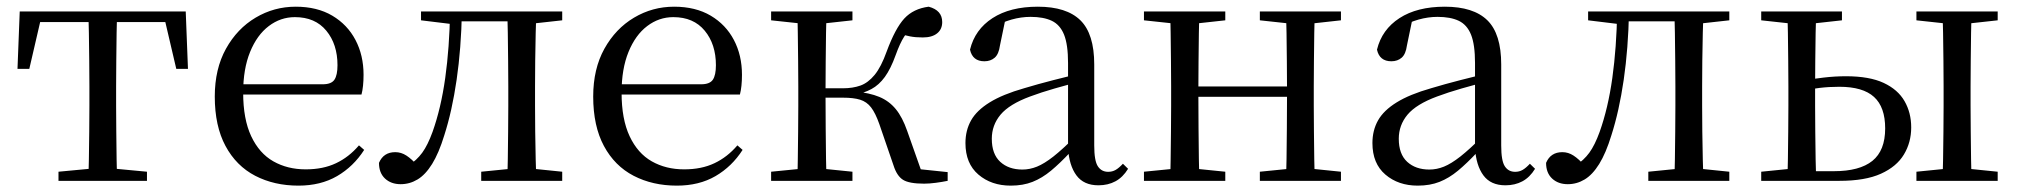

<svg xmlns="http://www.w3.org/2000/svg" viewBox="-20 -551 6167 585"><path d="M33.3 -341.2 40.1 -516H545.9L552.7 -341.2H517.1L476.8 -513.4L519.2 -483.7H66.7L109.2 -513.4L69.3 -341.2ZM158.2 0V-27.8L272.9 -38.6H313.3L427.8 -27.8V0ZM249.2 0Q250.2 -24.4 250.8 -65.3Q251.4 -106.3 251.9 -150.3Q252.4 -194.3 252.4 -228.5V-288.3Q252.4 -321.7 251.9 -365.7Q251.4 -409.7 250.8 -450.7Q250.2 -491.8 249.2 -516H336.8Q335.8 -491.8 335.3 -450.7Q334.8 -409.7 334.3 -365.7Q333.8 -321.7 333.8 -288.3V-228.5Q333.8 -194.3 334.3 -150.3Q334.8 -106.3 335.3 -65.3Q335.8 -24.4 336.8 0Z M889.3 14.6Q815.5 14.6 757.6 -15.4Q699.7 -45.5 667.1 -106.2Q634.4 -167 634.4 -256.8Q634.4 -341.1 668.5 -402.5Q702.6 -463.8 758.8 -497.2Q815 -530.6 880.9 -530.6Q946.2 -530.6 992.4 -503.3Q1038.6 -475.9 1063.1 -429.2Q1087.7 -382.4 1087.7 -323.2Q1087.7 -286.8 1081.4 -262.9H672.6V-294.2H963.3Q989.6 -294.2 999 -308.2Q1008.3 -322.1 1008.3 -352.3Q1008.3 -416.2 974.2 -457.5Q940.2 -498.8 878.6 -498.8Q834.8 -498.8 799 -471.6Q763.1 -444.5 742 -392.8Q720.9 -341.2 720.9 -268.7Q720.9 -188 745.4 -135.9Q769.9 -83.8 812.9 -59.4Q856 -35 911.5 -35Q964.5 -35 1003.8 -53.7Q1043.2 -72.3 1073.7 -108.1L1089.6 -94.3Q1057 -43.5 1007 -14.4Q957 14.6 889.3 14.6Z M1200.7 10.2Q1171.6 10.2 1153.1 -7Q1134.7 -24.2 1134.7 -54.8Q1141.7 -71.3 1154.1 -79.3Q1166.4 -87.4 1184.3 -87.4Q1202.3 -87.4 1218.3 -77Q1234.4 -66.6 1252.6 -45.9V-35.9H1224V-46.1Q1249.7 -62.7 1266.5 -85.7Q1283.2 -108.6 1297.9 -149.1Q1323.7 -221.4 1336.6 -313.7Q1349.5 -406.1 1351.3 -516H1387.4Q1385.2 -403.6 1371.3 -308Q1357.4 -212.4 1333.6 -138.5Q1317 -84.3 1296.6 -51.4Q1276.2 -18.6 1252.2 -4.2Q1228.3 10.2 1200.7 10.2ZM1262.8 -489.1V-516H1366V-477.4H1358.8ZM1367.8 -486V-516H1558.9V-486ZM1446.2 0V-27.8L1554.9 -38.6H1587.3L1693 -27.8V0ZM1525.7 0Q1526.7 -24.4 1527.2 -65.3Q1527.7 -106.3 1528.2 -150.3Q1528.7 -194.3 1528.7 -228.5V-288.3Q1528.7 -321.7 1528.2 -365.7Q1527.7 -409.7 1527.2 -450.7Q1526.7 -491.8 1525.7 -516H1614.2Q1613.2 -491.8 1612.2 -450.7Q1611.2 -409.7 1610.7 -365.7Q1610.2 -321.7 1610.2 -288.3V-228.5Q1610.2 -194.3 1610.7 -150.3Q1611.2 -106.3 1612.2 -65.3Q1613.2 -24.4 1614.2 0ZM1569.5 -477.4V-516H1693V-489.1L1587.3 -477.4Z M2042.3 14.6Q1968.5 14.6 1910.6 -15.4Q1852.7 -45.5 1820.1 -106.2Q1787.4 -167 1787.4 -256.8Q1787.4 -341.1 1821.5 -402.5Q1855.6 -463.8 1911.8 -497.2Q1968 -530.6 2033.9 -530.6Q2099.2 -530.6 2145.4 -503.3Q2191.6 -475.9 2216.1 -429.2Q2240.7 -382.4 2240.7 -323.2Q2240.7 -286.8 2234.4 -262.9H1825.6V-294.2H2116.3Q2142.6 -294.2 2152 -308.2Q2161.3 -322.1 2161.3 -352.3Q2161.3 -416.2 2127.2 -457.5Q2093.2 -498.8 2031.6 -498.8Q1987.8 -498.8 1952 -471.6Q1916.1 -444.5 1895 -392.8Q1873.9 -341.2 1873.9 -268.7Q1873.9 -188 1898.4 -135.9Q1922.9 -83.8 1965.9 -59.4Q2009 -35 2064.5 -35Q2117.5 -35 2156.8 -53.7Q2196.2 -72.3 2226.7 -108.1L2242.6 -94.3Q2210 -43.5 2160 -14.4Q2110 14.6 2042.3 14.6Z M2329.5 0V-27.8L2438.7 -38.6H2470.7L2577.3 -27.8V0ZM2329.5 -489.1V-516H2577.3V-489.1L2470.7 -477.4H2438.7ZM2409.1 0Q2410.3 -24.4 2410.8 -65.3Q2411.3 -106.3 2411.8 -150.3Q2412.3 -194.3 2412.3 -228.5V-288.3Q2412.3 -321.7 2411.8 -365.7Q2411.3 -409.7 2410.8 -450.7Q2410.3 -491.8 2409.1 -516H2498.3Q2497.3 -491.8 2496.8 -450.2Q2496.3 -408.7 2495.8 -362.6Q2495.3 -316.5 2495.3 -277.8V-258.4Q2495.3 -209.4 2495.8 -158.9Q2496.3 -108.5 2496.8 -66.4Q2497.3 -24.4 2498.3 0ZM2702.5 -46.9 2659.3 -172.6Q2647.4 -206.4 2634.1 -223.7Q2620.8 -241 2600.7 -247.2Q2580.6 -253.4 2548.7 -253.4H2453V-282H2548.1Q2578.3 -282 2601.6 -290.3Q2624.9 -298.6 2644.9 -322.8Q2664.8 -347.1 2681.6 -394.1Q2707.8 -464.8 2735.4 -494.7Q2763.1 -524.6 2809.6 -530.6Q2850.8 -519.7 2850.8 -483.8Q2850.8 -461.7 2835.2 -449.3Q2819.7 -436.9 2791.8 -436.9Q2769.2 -436.9 2753.1 -440.1Q2736.9 -443.3 2720.5 -448.4L2767.1 -479.2Q2747.5 -458.7 2734.8 -439.2Q2722.1 -419.6 2708.8 -382.7Q2694 -341.5 2676.1 -316.7Q2658.1 -291.9 2635.2 -279.7Q2612.3 -267.4 2583.1 -261.6L2583.7 -272.4Q2629.3 -268.2 2659.1 -255.8Q2688.9 -243.4 2709.3 -218.6Q2729.6 -193.9 2744.2 -151.8L2793.1 -13.4L2736 -40.3L2867.4 -26.6V0Q2850.6 3.4 2831.2 6Q2811.8 8.6 2795.7 8.6Q2749.9 8.6 2731.3 -3.2Q2712.7 -14.9 2702.5 -46.9Z M3059.7 14.6Q3000.5 14.6 2961.1 -19.1Q2921.6 -52.8 2921.6 -115.1Q2921.6 -153.9 2938.8 -184.3Q2955.9 -214.6 2995.4 -239Q3034.9 -263.5 3100.9 -282.3Q3142.8 -294.9 3188.8 -306.7Q3234.8 -318.5 3274.8 -327.7V-303.3Q3234.8 -293.3 3193.7 -281.5Q3152.6 -269.7 3118.6 -257Q3055.3 -233.6 3028.6 -201.7Q3001.9 -169.7 3001.9 -128.2Q3001.9 -81.6 3027.5 -58Q3053.2 -34.4 3095.1 -34.4Q3117.6 -34.4 3139.6 -43.3Q3161.6 -52.2 3189.7 -74.2Q3217.7 -96.3 3255.8 -134.4L3264.5 -87.1H3240.9Q3209.7 -53.7 3182.5 -31.1Q3155.2 -8.4 3126.1 3.1Q3097 14.6 3059.7 14.6ZM3326.8 13.6Q3282.1 13.6 3259.8 -16.6Q3237.5 -46.7 3234.2 -99.7V-103.3V-359Q3234.2 -415 3222.1 -445.3Q3209.9 -475.6 3184.7 -487.6Q3159.6 -499.6 3120 -499.6Q3091.3 -499.6 3062.1 -491.4Q3032.9 -483.2 2999.7 -464.7L3043.2 -491.9L3026.8 -412.7Q3023.2 -386 3010.7 -375.2Q2998.1 -364.3 2979.4 -364.3Q2943.2 -364.3 2935.5 -399.7Q2950.4 -461 3004.1 -495.8Q3057.8 -530.6 3142.2 -530.6Q3229.5 -530.6 3271.8 -489.2Q3314 -447.8 3314 -354.6V-107.7Q3314 -60.8 3325.1 -44.2Q3336.1 -27.5 3356.4 -27.5Q3369 -27.5 3379 -33.2Q3389 -38.8 3401.4 -52.1L3417.1 -36.7Q3401.2 -10.7 3378.6 1.4Q3356 13.6 3326.8 13.6Z M3545.1 0Q3546.3 -24.4 3546.8 -65.4Q3547.3 -106.3 3547.8 -150.3Q3548.3 -194.3 3548.3 -228.5V-288.3Q3548.3 -321.7 3547.8 -365.7Q3547.3 -409.8 3546.8 -450.8Q3546.3 -491.8 3545.1 -516H3634.3Q3633.3 -491.7 3632.8 -450.1Q3632.3 -408.6 3631.8 -363Q3631.3 -317.5 3631.3 -279.8V-260.2Q3631.3 -210.2 3631.8 -159.3Q3632.3 -108.5 3632.8 -66.4Q3633.3 -24.3 3634.3 0ZM3897.4 0Q3899.4 -24.3 3899.9 -66.4Q3900.4 -108.5 3900.9 -159.3Q3901.4 -210.2 3901.4 -260.2V-279.8Q3901.4 -317.4 3900.9 -363.1Q3900.4 -408.7 3899.9 -450.2Q3899.4 -491.7 3897.4 -516H3985.9Q3984.9 -491.7 3984.4 -450.7Q3983.9 -409.7 3983.4 -365.7Q3982.9 -321.7 3982.9 -288.3V-228.5Q3982.9 -194.3 3983.4 -150.3Q3983.9 -106.3 3984.4 -65.4Q3984.9 -24.4 3985.9 0ZM3465.5 0V-27.8L3574.7 -38.6H3606.7L3713.3 -27.8V0ZM3465.5 -489.1V-516H3713.3V-489.1L3606.7 -477.4H3574.7ZM3818.6 0V-27.8L3926.8 -38.6H3959.8L4065.7 -27.8V0ZM3818.6 -489.1V-516H4065.7V-489.1L3959.8 -477.4H3926.8ZM3589 -256V-287.5H3941.9V-256Z M4299.7 14.6Q4240.5 14.6 4201.1 -19.1Q4161.6 -52.8 4161.6 -115.1Q4161.6 -153.9 4178.8 -184.3Q4195.9 -214.6 4235.4 -239Q4274.9 -263.5 4340.9 -282.3Q4382.8 -294.9 4428.8 -306.7Q4474.8 -318.5 4514.8 -327.7V-303.3Q4474.8 -293.3 4433.7 -281.5Q4392.6 -269.7 4358.6 -257Q4295.3 -233.6 4268.6 -201.7Q4241.9 -169.7 4241.9 -128.2Q4241.9 -81.6 4267.5 -58Q4293.2 -34.4 4335.1 -34.4Q4357.6 -34.4 4379.6 -43.3Q4401.6 -52.2 4429.7 -74.2Q4457.7 -96.3 4495.8 -134.4L4504.5 -87.1H4480.9Q4449.7 -53.7 4422.5 -31.1Q4395.2 -8.4 4366.1 3.1Q4337 14.6 4299.7 14.6ZM4566.8 13.6Q4522.1 13.6 4499.8 -16.6Q4477.5 -46.7 4474.2 -99.7V-103.3V-359Q4474.2 -415 4462.1 -445.3Q4449.9 -475.6 4424.7 -487.6Q4399.6 -499.6 4360 -499.6Q4331.3 -499.6 4302.1 -491.4Q4272.9 -483.2 4239.7 -464.7L4283.2 -491.9L4266.8 -412.7Q4263.2 -386 4250.7 -375.2Q4238.1 -364.3 4219.4 -364.3Q4183.2 -364.3 4175.5 -399.7Q4190.4 -461 4244.1 -495.8Q4297.8 -530.6 4382.2 -530.6Q4469.5 -530.6 4511.8 -489.2Q4554 -447.8 4554 -354.6V-107.7Q4554 -60.8 4565.1 -44.2Q4576.1 -27.5 4596.4 -27.5Q4609 -27.5 4619 -33.2Q4629 -38.8 4641.4 -52.1L4657.1 -36.7Q4641.2 -10.7 4618.6 1.4Q4596 13.6 4566.8 13.6Z M4756.7 10.2Q4727.6 10.2 4709.1 -7Q4690.7 -24.2 4690.7 -54.8Q4697.7 -71.3 4710.1 -79.3Q4722.4 -87.4 4740.3 -87.4Q4758.3 -87.4 4774.3 -77Q4790.4 -66.6 4808.6 -45.9V-35.9H4780V-46.1Q4805.7 -62.7 4822.5 -85.7Q4839.2 -108.6 4853.9 -149.1Q4879.7 -221.4 4892.6 -313.7Q4905.5 -406.1 4907.3 -516H4943.4Q4941.2 -403.6 4927.3 -308Q4913.4 -212.4 4889.6 -138.5Q4873 -84.3 4852.6 -51.4Q4832.2 -18.6 4808.2 -4.2Q4784.3 10.2 4756.7 10.2ZM4818.8 -489.1V-516H4922V-477.4H4914.8ZM4923.8 -486V-516H5114.9V-486ZM5002.2 0V-27.8L5110.9 -38.6H5143.3L5249 -27.8V0ZM5081.7 0Q5082.7 -24.4 5083.2 -65.3Q5083.7 -106.3 5084.2 -150.3Q5084.7 -194.3 5084.7 -228.5V-288.3Q5084.7 -321.7 5084.2 -365.7Q5083.7 -409.7 5083.2 -450.7Q5082.7 -491.8 5081.7 -516H5170.2Q5169.2 -491.8 5168.2 -450.7Q5167.2 -409.7 5166.7 -365.7Q5166.2 -321.7 5166.2 -288.3V-228.5Q5166.2 -194.3 5166.7 -150.3Q5167.2 -106.3 5168.2 -65.3Q5169.2 -24.4 5170.2 0ZM5125.5 -477.4V-516H5249V-489.1L5143.3 -477.4Z M5461.1 0V-29.4H5567.4Q5645.8 -29.4 5684.9 -60.8Q5723.9 -92.3 5723.9 -159.7Q5723.9 -224.7 5690 -255.6Q5656.1 -286.6 5584.3 -286.6Q5552.8 -286.6 5524.4 -283.2Q5496 -279.8 5467.7 -273.8V-304.8Q5501.6 -310.5 5536.1 -314.6Q5570.6 -318.7 5604.4 -318.7Q5675.8 -318.7 5719.3 -298.4Q5762.7 -278.1 5782.9 -242.8Q5803.2 -207.5 5803.2 -162.8Q5803.2 -117.1 5781 -80.3Q5758.9 -43.4 5711 -21.7Q5663.1 0 5584.3 0ZM5426 0Q5427 -24.4 5427.5 -65.3Q5428 -106.3 5428.5 -150.3Q5429 -194.3 5429 -228.5V-288.3Q5429 -321.7 5428.5 -365.7Q5428 -409.7 5427.5 -450.7Q5427 -491.8 5426 -516H5513.7Q5512.7 -491.8 5512 -450.7Q5511.4 -409.7 5510.9 -365.7Q5510.4 -321.7 5510.4 -287.5V-228.5Q5510.4 -194.3 5510.9 -150.3Q5511.4 -106.3 5512 -65.3Q5512.7 -24.4 5513.7 0ZM5897.9 0Q5899.7 -24.4 5900.3 -65.3Q5900.9 -106.3 5901.4 -150.3Q5901.9 -194.3 5901.9 -228.5V-288.3Q5901.9 -321.7 5901.4 -365.7Q5900.9 -409.7 5900.3 -450.7Q5899.7 -491.8 5897.9 -516H5987.1Q5986.1 -491.8 5985.6 -450.7Q5985.1 -409.7 5984.6 -365.7Q5984.1 -321.7 5984.1 -288.3V-228.5Q5984.1 -194.3 5984.6 -150.3Q5985.1 -106.3 5985.6 -65.3Q5986.1 -24.4 5987.1 0ZM5346.2 -489.1V-516H5592.2V-489.1L5486.6 -477.4H5453.6ZM5819.1 0V-27.8L5927.1 -38.6H5960.3L6066.7 -27.8V0ZM5819.1 -489.1V-516H6066.7V-489.1L5960.3 -477.4H5927.1ZM5346.2 0V-27.8L5453.6 -38.6H5472.3V0Z"/></svg>

Font: Noto Serif TC
Style: Regular
Weight: 200
Designer: Ryoko NISHIZUKA 西塚涼子 (kana & ideographs); Frank Grießhammer (Latin, Greek & Cyrillic); Wenlong ZHANG 张文龙 (bopomofo); San
Foundry: Adobe
Version: Version 2.001;hotconv 1.1.0;makeotfexe 2.6.0